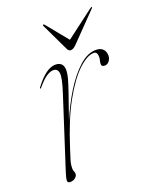

<svg xmlns="http://www.w3.org/2000/svg" viewBox="-118 -659 580 732"><g transform="rotate(-20 172.5 -292.5)"><path d="M53.5 -366.5Q52 -368 54.5 -371Q100.5 -432.5 138.5 -432.5Q171 -432.5 171 -398Q171 -385.5 165.8 -366Q160.5 -346.5 148 -310.2Q135.5 -274 113.5 -211Q138 -270 169.2 -320.5Q200.5 -371 234.8 -401.8Q269 -432.5 302.5 -432.5Q321.5 -432.5 331.2 -422.5Q341 -412.5 341 -396Q341 -384 333.5 -374.2Q326 -364.5 315.5 -364.5Q302 -364.5 302 -375Q302 -383 304 -389.5Q306 -396 306 -402.5Q306 -424.5 291.5 -424.5Q265 -424.5 228.8 -390.8Q192.5 -357 154 -287.8Q115.5 -218.5 82 -112Q74.5 -88 69.2 -71.8Q64 -55.5 64 -39Q64 -30.5 66.5 -25.8Q69 -21 69 -15.5Q69 -7 60.8 0.2Q52.5 7.5 39.5 7.5Q28.5 7.5 28.8 -2.2Q29 -12 36.5 -35L128 -318.5Q147.5 -378.5 144.2 -397Q141 -415.5 123.5 -415.5Q112.5 -415.5 97 -406Q81.5 -396.5 58 -368.5Q55 -365 53.5 -366.5ZM236 -476.5Q223.5 -464 214 -464Q204 -464 199 -476.5L147 -585.5Q145 -590 147 -591.5Q149 -593 152.5 -589.5L223.5 -502.5L338.5 -589.5Q344 -593 345 -591.5Q346 -590 342 -585.5Z"/></g></svg>

Font: Fraunces 144pt S000 Thin
Style: Italic
Weight: 100
Italic angle: -16°
Version: Version 1.000; ttfautohint (v1.8.3)